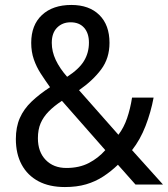

<svg xmlns="http://www.w3.org/2000/svg" viewBox="-20 -745 679 775"><path d="M268 -725Q340 -725 381 -684.5Q422 -644 422 -572Q422 -510 388.5 -465Q355 -420 299 -381L458 -201Q480 -230 493 -268Q506 -306 513 -351H600Q589 -292 567.5 -236.5Q546 -181 513 -139L638 0H527L456 -80Q428 -53 396.5 -32.5Q365 -12 327.5 -1Q290 10 242 10Q179 10 135 -13.5Q91 -37 67.5 -80.5Q44 -124 44 -184Q44 -232 60 -268.5Q76 -305 107.5 -335Q139 -365 182 -393Q162 -421 144.5 -448Q127 -475 116.5 -505.5Q106 -536 106 -572Q106 -644 149.5 -684.5Q193 -725 268 -725ZM230 -338Q198 -317 176.5 -295Q155 -273 144 -247.5Q133 -222 133 -187Q133 -132 164.5 -99.5Q196 -67 248 -67Q300 -67 338.5 -87Q377 -107 405 -139ZM265 -655Q232 -655 210.5 -633.5Q189 -612 189 -572Q189 -537 205 -503Q221 -469 251 -435Q299 -466 319 -499Q339 -532 339 -573Q339 -611 319.5 -633Q300 -655 265 -655Z"/></svg>

Font: Noto Sans Khmer SemiCondensed
Style: Regular
Weight: 400
Width: 4
Designer: Danh Hong and the Monotype Design Team
Foundry: Monotype Imaging Inc.
Version: Version 2.004